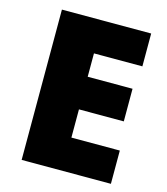

<svg xmlns="http://www.w3.org/2000/svg" viewBox="-108 -797 764 881"><g transform="rotate(15 274.5 -357.0)"><path d="M501 0V-158H271V-292H484V-447H271V-558H501V-714H77V0Z"/></g></svg>

Font: Noto Sans UI Black
Style: Regular
Weight: 900
Designer: Monotype Design Team
Foundry: Monotype Imaging Inc.
Version: Version 1.901